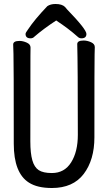

<svg xmlns="http://www.w3.org/2000/svg" viewBox="-20 -918 540 962"><path d="M240 24Q167 24 125 -3Q49 -51 49 -198Q49 -618 47.5 -648Q46 -678 46 -695Q46 -713 78 -713Q95 -713 114 -704.5Q133 -696 133 -680Q133 -668 132.5 -639Q132 -610 132 -210Q132 -150 142 -115Q152 -80 174 -65.5Q196 -51 240 -51Q303 -51 336.5 -104.5Q370 -158 370 -242Q370 -595 367 -697Q367 -715 399 -715Q417 -715 436 -706.5Q455 -698 455 -682Q455 -670 454 -645Q453 -620 453 -230Q453 -117 399.5 -46.5Q346 24 240 24ZM133 -726Q108 -726 108 -748Q108 -754 120 -770Q153 -820 217 -887Q233 -898 258 -898Q291 -898 306 -883L316 -871Q413 -771 413 -748Q413 -726 388 -726Q377 -726 369 -734Q322 -776 262 -815L264 -817Q198 -774 152 -734Q145 -726 133 -726Z"/></svg>

Font: LXGW WenKai Mono TC
Style: Bold
Weight: 700
Designer: LXGW / Fontworks Inc.
Foundry: LXGW / Fontworks Inc.
Version: Version 1.330